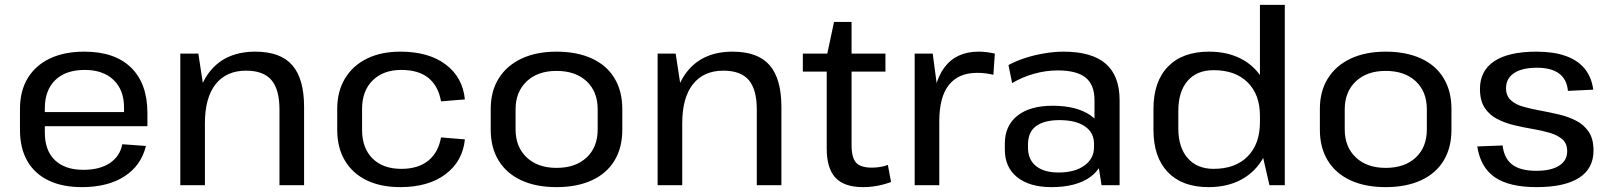

<svg xmlns="http://www.w3.org/2000/svg" viewBox="-20 -760 6606 788"><path d="M316 8Q236 8 179 -19.5Q122 -47 92 -99.5Q62 -152 62 -227V-313Q62 -387 94 -439.5Q126 -492 185 -520Q244 -548 326 -548Q451 -548 518 -482.5Q585 -417 585 -296V-242H144V-300H505L489 -277V-319Q489 -391 446 -432Q403 -473 328 -473Q250 -473 207 -431.5Q164 -390 164 -315V-216Q164 -142 205.5 -102.5Q247 -63 322 -63Q389 -63 430.5 -90.5Q472 -118 482 -168L579 -161Q559 -80 490.5 -36Q422 8 316 8Z M1127 -310Q1127 -393 1094 -431.5Q1061 -470 990 -470Q909 -470 865 -414.5Q821 -359 821 -254L780 -184V-249Q780 -393 844.5 -470.5Q909 -548 1028 -548Q1131 -548 1179.5 -492.5Q1228 -437 1228 -321V0H1127ZM720 -540H794L821 -364V0H720Z M1623 8Q1543 8 1485 -20Q1427 -48 1395.5 -101Q1364 -154 1364 -227V-313Q1364 -385 1396 -438Q1428 -491 1486 -519.5Q1544 -548 1623 -548Q1739 -548 1809 -495.5Q1879 -443 1888 -352L1790 -344Q1779 -407 1738.5 -440Q1698 -473 1627 -473Q1553 -473 1509.5 -430Q1466 -387 1466 -313V-227Q1466 -152 1509 -109.5Q1552 -67 1627 -67Q1696 -67 1737.5 -100.5Q1779 -134 1790 -196L1888 -188Q1879 -98 1808.5 -45Q1738 8 1623 8Z M2264 8Q2180 8 2119.5 -20Q2059 -48 2026.5 -101Q1994 -154 1994 -227V-313Q1994 -386 2027 -438.5Q2060 -491 2120.5 -519.5Q2181 -548 2264 -548Q2348 -548 2409 -520Q2470 -492 2502 -439Q2534 -386 2534 -313V-227Q2534 -154 2502 -101Q2470 -48 2409 -20Q2348 8 2264 8ZM2264 -71Q2342 -71 2387.5 -113.5Q2433 -156 2433 -229V-311Q2433 -384 2387.5 -426.5Q2342 -469 2264 -469Q2187 -469 2141.5 -426Q2096 -383 2096 -311V-229Q2096 -157 2141.5 -114Q2187 -71 2264 -71Z M3086 -310Q3086 -393 3053 -431.5Q3020 -470 2949 -470Q2868 -470 2824 -414.5Q2780 -359 2780 -254L2739 -184V-249Q2739 -393 2803.5 -470.5Q2868 -548 2987 -548Q3090 -548 3138.5 -492.5Q3187 -437 3187 -321V0H3086ZM2679 -540H2753L2780 -364V0H2679Z M3522 8Q3445 8 3409 -30.5Q3373 -69 3373 -150V-529L3403 -670H3475V-164Q3475 -113 3493.5 -92.5Q3512 -72 3558 -72Q3574 -72 3591 -74.5Q3608 -77 3624 -83L3637 -13Q3621 -7 3601.5 -2Q3582 3 3562 5.5Q3542 8 3522 8ZM3275 -540H3614V-466H3275Z M3734 -540H3808L3835 -337V0H3734ZM3807 -290Q3807 -417 3855.5 -482.5Q3904 -548 3996 -548Q4012 -548 4029 -546Q4046 -544 4063 -540L4057 -453Q4026 -461 3990 -461Q3914 -461 3874.5 -411.5Q3835 -362 3835 -262Z M4472 -182V-349Q4472 -412 4435.5 -441.5Q4399 -471 4321 -471Q4273 -471 4224.5 -457.5Q4176 -444 4134 -419L4119 -493Q4148 -509 4186 -521.5Q4224 -534 4266 -541Q4308 -548 4345 -548Q4461 -548 4518 -498.5Q4575 -449 4575 -349V0H4501ZM4295 8Q4206 8 4155 -32.5Q4104 -73 4104 -146V-171Q4104 -244 4155.5 -285Q4207 -326 4300 -326Q4398 -326 4455 -287Q4512 -248 4512 -175V-149Q4512 -75 4454.5 -33.5Q4397 8 4295 8ZM4324 -52Q4391 -52 4430.5 -80.5Q4470 -109 4470 -156V-170Q4470 -216 4432.5 -241.5Q4395 -267 4328 -267Q4267 -267 4233 -243Q4199 -219 4199 -166V-154Q4199 -105 4232 -78.5Q4265 -52 4324 -52Z M4940 8Q4832 8 4773 -53.5Q4714 -115 4714 -227V-313Q4714 -425 4773.5 -486.5Q4833 -548 4942 -548Q5019 -548 5076 -517.5Q5133 -487 5165 -430Q5197 -373 5197 -295V-249Q5197 -171 5165 -113Q5133 -55 5075.5 -23.5Q5018 8 4940 8ZM4961 -67Q5050 -67 5100.5 -118Q5151 -169 5151 -258V-285Q5151 -372 5100.5 -422Q5050 -472 4961 -472Q4892 -472 4854 -428Q4816 -384 4816 -305V-233Q4816 -155 4854.5 -111Q4893 -67 4961 -67ZM5151 -170V-740H5253V0H5190Z M5667 8Q5583 8 5522.5 -20Q5462 -48 5429.5 -101Q5397 -154 5397 -227V-313Q5397 -386 5430 -438.5Q5463 -491 5523.5 -519.5Q5584 -548 5667 -548Q5751 -548 5812 -520Q5873 -492 5905 -439Q5937 -386 5937 -313V-227Q5937 -154 5905 -101Q5873 -48 5812 -20Q5751 8 5667 8ZM5667 -71Q5745 -71 5790.5 -113.5Q5836 -156 5836 -229V-311Q5836 -384 5790.5 -426.5Q5745 -469 5667 -469Q5590 -469 5544.5 -426Q5499 -383 5499 -311V-229Q5499 -157 5544.5 -114Q5590 -71 5667 -71Z M6286 8Q6174 8 6115 -32.5Q6056 -73 6043 -159L6147 -163Q6153 -110 6186.5 -84.5Q6220 -59 6285 -59Q6346 -59 6379 -80Q6412 -101 6412 -139Q6412 -171 6392.5 -188Q6373 -205 6341.5 -214.5Q6310 -224 6271.5 -230.5Q6233 -237 6195 -246Q6157 -255 6125 -271.5Q6093 -288 6073.5 -317.5Q6054 -347 6054 -395Q6054 -470 6113 -509Q6172 -548 6286 -548Q6356 -548 6405.5 -530.5Q6455 -513 6483.5 -478.5Q6512 -444 6519 -392L6415 -387Q6411 -434 6379 -458Q6347 -482 6288 -482Q6227 -482 6194 -460Q6161 -438 6161 -398Q6161 -367 6180.5 -349Q6200 -331 6232 -322Q6264 -313 6302.5 -306Q6341 -299 6379 -290Q6417 -281 6449 -264.5Q6481 -248 6500.5 -219Q6520 -190 6520 -142Q6520 -68 6460.5 -30Q6401 8 6286 8Z"/></svg>

Font: Pathway Extreme 28pt Medium
Style: Regular
Weight: 500
Designer: Eduardo Rodriguez Tunni
Foundry: Eduardo Rodriguez Tunni
Version: Version 1.001;gftools[0.9.26]